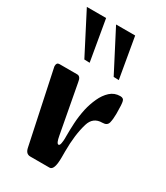

<svg xmlns="http://www.w3.org/2000/svg" viewBox="-189 -841 800 923"><g transform="rotate(30 211.5 -379.5)"><path d="M128 -534 12 -759H119L158 -533ZM292 -532 176 -756H282L321 -531ZM269 -105V-72Q269 0 243 0H136Q111 0 105 -32L21 -428Q20 -430 20 -433Q20 -436 20 -437Q20 -455 36 -455H134Q153 -455 157 -425L207 -157Q214 -117 225 -117Q232 -117 234.5 -132Q237 -147 237 -157Q237 -161 237 -165.5Q237 -170 237 -175Q237 -207 239 -244.5Q241 -282 250 -325Q258 -360 273 -393Q288 -426 311 -447Q334 -468 366 -468Q385 -468 388 -453Q390 -446 391 -430Q392 -414 392 -390V-384Q392 -356 387 -335Q382 -314 355 -314Q304 -314 289 -264Q269 -198 269 -105Z"/></g></svg>

Font: Shafarik
Style: Regular
Weight: 400
Version: Version 1.001; ttfautohint (v1.8.4.7-5d5b)